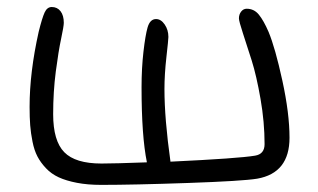

<svg xmlns="http://www.w3.org/2000/svg" viewBox="-20 -516 904 545"><path d="M267.1 8.8Q228.5 8.8 198.2 2.9Q168 -2.9 146.7 -12.7Q125.5 -22.5 110.4 -38.6Q95.2 -54.7 86.2 -72Q77.1 -89.4 72.3 -113.8Q67.4 -138.2 65.7 -160.4Q64 -182.6 64 -212.9Q64 -310.5 89.8 -425.8Q99.6 -465.3 106.7 -480.7Q113.8 -496.1 127 -496.1Q142.6 -496.1 151.9 -484.1Q161.1 -472.2 161.1 -451.2Q161.1 -441.9 153.6 -406.5Q146 -371.1 138.4 -313.2Q130.9 -255.4 130.9 -191.9Q130.9 -116.2 162.4 -84Q193.8 -51.8 268.1 -51.8Q303.7 -51.8 397 -55.2Q381.8 -129.4 381.8 -268.1Q381.8 -322.3 387.2 -369.1Q392.6 -416 398.9 -438Q405.8 -461.9 422.9 -461.9Q437 -461.9 447.5 -446.5Q458 -431.2 458 -411.1Q458 -403.8 452.4 -354.2Q446.8 -304.7 446.8 -263.2Q446.8 -179.2 463.9 -57.1Q658.7 -66.4 704.1 -74.2Q731 -78.6 731 -106.9Q731 -169.4 719.5 -235.4Q708 -301.3 694.6 -343.8Q681.2 -386.2 669.7 -421.1Q658.2 -456.1 658.2 -463.9Q658.2 -475.1 664.6 -483.2Q670.9 -491.2 680.2 -491.2Q701.2 -491.2 714.8 -474.4Q728.5 -457.5 742.2 -425.8Q761.2 -380.4 781.5 -287.1Q801.8 -193.8 801.8 -125Q801.8 -24.9 710 -8.8Q668.5 -2 513.2 3.4Q357.9 8.8 267.1 8.8Z"/></svg>

Font: Shantell Sans Normal
Style: Regular
Weight: 300
Designer: Stephen Nixon, Anya Danilova, Shantell Martin
Foundry: Arrow Type
Version: Version 1.006;[559af2be0]